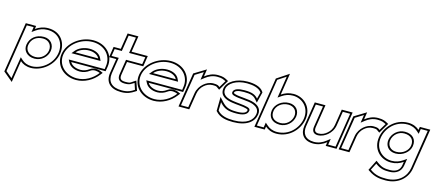

<svg xmlns="http://www.w3.org/2000/svg" viewBox="-68 -1284 4820 2117"><g transform="rotate(15 2341.5 -225.5)"><path d="M-10 124 99 215 138 -33C167 -7 207 11 261 11C380 11 512 -85 534 -225C552 -341 488 -462 336 -462C281 -462 233 -443 194 -415L199 -451H81ZM12 114 98 -431H176L167 -373L203 -399C239 -425 283 -442 333 -442C472 -442 531 -332 514 -225C494 -97 373 -9 264 -9C215 -9 179 -25 153 -49L125 -74L85 175ZM149 -225C138 -158 187 -98 273 -98C354 -98 415 -158 426 -225C438 -298 391 -357 314 -357C226 -357 161 -303 149 -225ZM169 -225C180 -292 231 -337 310 -337C376 -337 416 -287 406 -225C397 -169 346 -118 276 -118C199 -118 160 -170 169 -225Z M550 -226C529 -95 633 11 777 11C872 11 964 -40 1022 -116L1042 -141L1017 -152C1017 -152 950 -186 892 -143C864 -122 831 -110 796 -110C739 -110 694 -133 676 -167H1068L1077 -221C1098 -355 997 -462 852 -462C708 -462 571 -357 550 -226ZM570 -226C589 -344 714 -442 849 -442C985 -442 1076 -342 1057 -221L1052 -187H642L658 -156C680 -115 731 -90 793 -90C833 -90 870 -104 902 -128C939 -155 985 -143 1011 -132C956 -59 871 -9 780 -9C645 -9 551 -108 570 -226ZM653 -262H985L971 -293C951 -336 899 -361 836 -361C773 -361 711 -334 678 -293ZM694 -282C721 -316 775 -341 833 -341C891 -341 937 -317 953 -282Z M1065 -327H1147L1120 -160C1105 -54 1168 11 1290 11C1364 11 1402 -11 1439 -34L1459 -47L1422 -155L1395 -138C1360 -115 1365 -110 1309 -110C1255 -110 1239 -129 1246 -176L1270 -327H1455L1474 -449H1289L1318 -632H1195L1166 -449H1084ZM1088 -347 1101 -429H1183L1212 -612H1295L1266 -429H1451L1438 -347H1253L1226 -176C1217 -119 1245 -90 1306 -90C1368 -90 1375 -106 1410 -125L1434 -53C1398 -29 1365 -9 1293 -9C1179 -9 1127 -66 1140 -160L1170 -347Z M1435 -226C1414 -95 1518 11 1662 11C1757 11 1849 -40 1907 -116L1927 -141L1902 -152C1902 -152 1835 -186 1777 -143C1749 -122 1716 -110 1681 -110C1624 -110 1579 -133 1561 -167H1953L1962 -221C1983 -355 1882 -462 1737 -462C1593 -462 1456 -357 1435 -226ZM1455 -226C1474 -344 1599 -442 1734 -442C1870 -442 1961 -342 1942 -221L1937 -187H1527L1543 -156C1565 -115 1616 -90 1678 -90C1718 -90 1755 -104 1787 -128C1824 -155 1870 -143 1896 -132C1841 -59 1756 -9 1665 -9C1530 -9 1436 -108 1455 -226ZM1538 -262H1870L1856 -293C1836 -336 1784 -361 1721 -361C1658 -361 1596 -334 1563 -293ZM1579 -282C1606 -316 1660 -341 1718 -341C1776 -341 1822 -317 1838 -282Z M1945 0H2068L2098 -187C2105 -230 2127 -264 2154 -287C2178 -308 2210 -325 2249 -325C2292 -325 2292 -321 2307 -310L2330 -294L2400 -412L2380 -423C2356 -435 2337 -447 2277 -447C2219 -447 2170 -424 2130 -392L2143 -476L2007 -393ZM1968 -20 2026 -382 2117 -438 2103 -347 2141 -377C2178 -406 2222 -427 2274 -427C2335 -427 2345 -415 2373 -403L2325 -323C2310 -337 2299 -345 2253 -345C2208 -345 2171 -325 2143 -301C2113 -275 2086 -236 2078 -187L2051 -20Z M2372 -322C2358 -234 2435 -205 2505 -194C2561 -185 2629 -184 2669 -172C2689 -166 2692 -163 2691 -154C2687 -127 2654 -110 2581 -110C2495 -110 2458 -122 2410 -173L2366 -221L2364 -61L2370 -55C2418 0 2493 11 2568 11C2726 11 2803 -57 2816 -139C2827 -206 2784 -240 2736 -257C2670 -281 2571 -275 2516 -292C2496 -298 2496 -300 2497 -307C2500 -325 2532 -341 2600 -341C2679 -341 2712 -328 2737 -300L2768 -264L2799 -388L2795 -395C2761 -448 2682 -462 2613 -462C2487 -462 2385 -402 2372 -322ZM2392 -322C2402 -384 2487 -442 2610 -442C2678 -442 2749 -427 2778 -382C2772 -356 2765 -331 2759 -307C2728 -344 2690 -361 2603 -361C2539 -361 2484 -349 2477 -307C2474 -288 2489 -278 2507 -273C2568 -254 2665 -260 2727 -238C2731 -237 2733 -235 2736 -234C2776 -217 2804 -190 2796 -139C2785 -72 2724 -9 2571 -9C2496 -9 2426 -21 2384 -71L2386 -168L2394 -158C2444 -104 2490 -90 2578 -90C2649 -90 2703 -106 2711 -154C2715 -177 2695 -186 2677 -191C2632 -204 2565 -205 2511 -214C2447 -224 2380 -247 2392 -322Z M2811 0H2929L2935 -36C2965 -9 3007 11 3062 11C3214 11 3317 -110 3335 -226C3357 -366 3256 -462 3137 -462C3084 -462 3039 -445 3000 -418L3039 -666L2902 -575ZM2834 -20 2920 -565 3013 -626 2974 -377 3010 -402C3046 -427 3085 -442 3134 -442C3243 -442 3335 -354 3315 -226C3298 -119 3204 -9 3065 -9C3015 -9 2976 -27 2949 -52L2921 -77L2912 -20ZM2950 -226C2938 -148 2985 -94 3073 -94C3150 -94 3215 -153 3227 -226C3238 -293 3195 -353 3114 -353C3028 -353 2961 -293 2950 -226ZM2970 -226C2979 -281 3034 -333 3111 -333C3181 -333 3216 -282 3207 -226C3197 -164 3142 -114 3076 -114C2997 -114 2959 -159 2970 -226Z M3341 -154C3326 -60 3374 11 3484 11C3542 11 3591 -12 3632 -44L3625 0H3749L3817 -432H3693L3664 -249C3657 -206 3635 -172 3607 -149C3583 -128 3551 -111 3512 -111C3474 -111 3460 -131 3466 -172L3507 -432H3385ZM3361 -154 3402 -412H3484L3446 -172C3438 -124 3459 -91 3508 -91C3553 -91 3591 -112 3618 -135C3649 -161 3676 -200 3684 -249L3710 -412H3794L3732 -20H3648L3659 -89L3621 -59C3583 -29 3539 -9 3487 -9C3388 -9 3348 -70 3361 -154Z M3773 0H3896L3926 -187C3933 -230 3955 -264 3982 -287C4006 -308 4038 -325 4077 -325C4120 -325 4120 -321 4135 -310L4158 -294L4228 -412L4208 -423C4184 -435 4165 -447 4105 -447C4047 -447 3998 -424 3958 -392L3971 -476L3835 -393ZM3796 -20 3854 -382 3945 -438 3931 -347 3969 -377C4006 -406 4050 -427 4102 -427C4163 -427 4173 -415 4201 -403L4153 -323C4138 -337 4127 -345 4081 -345C4036 -345 3999 -325 3971 -301C3941 -275 3914 -236 3906 -187L3879 -20Z M4168 -245C4146 -105 4246 -9 4365 -9C4419 -9 4465 -26 4503 -53L4497 -14C4488 42 4449 74 4378 74C4326 74 4290 73 4233 31L4209 13L4149 133L4164 143C4235 192 4296 197 4359 197C4510 197 4602 99 4619 -8L4693 -471H4574L4568 -435C4538 -462 4495 -482 4440 -482C4288 -482 4186 -361 4168 -245ZM4188 -245C4205 -352 4298 -462 4437 -462C4487 -462 4526 -444 4553 -419L4581 -394L4590 -451H4669L4599 -8C4584 88 4503 177 4362 177C4301 177 4239 173 4174 124L4215 44L4219 48C4279 92 4323 94 4375 94C4453 94 4506 54 4517 -14L4530 -94L4494 -69C4459 -45 4419 -29 4369 -29C4260 -29 4168 -117 4188 -245ZM4276 -245C4265 -178 4308 -118 4389 -118C4475 -118 4543 -178 4554 -245C4567 -324 4518 -377 4430 -377C4353 -377 4288 -318 4276 -245ZM4296 -245C4306 -307 4361 -357 4427 -357C4506 -357 4545 -312 4534 -245C4525 -190 4469 -138 4392 -138C4322 -138 4287 -189 4296 -245Z"/></g></svg>

Font: Charger Pro
Style: OlObl
Weight: 900
Designer: Jasper
Foundry: Cannot Into Space Fonts
Version: Version 1.09